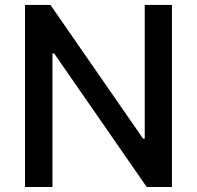

<svg xmlns="http://www.w3.org/2000/svg" viewBox="-20 -747 787 767"><path d="M666.9 -727.3H558.2V-193.2H551.5L181.5 -727.3H79.9V0H189.6V-533.4H196.4L566.1 0H666.9Z"/></svg>

Font: Magic Ui Pro Medium
Style: Regular
Weight: 500
Designer: Stefan Endress, Andreas Faust
Version: Version 1.000;FEAKit 1.0